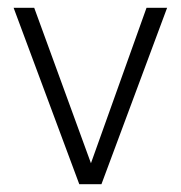

<svg xmlns="http://www.w3.org/2000/svg" viewBox="-20 -474 465 494"><path d="M241 0H184L15 -454H68L214 -54L357 -454H410Z"/></svg>

Font: TajawalTap
Style: Regular
Weight: 300
Designer: Boutros Fonts
Foundry: Created by Boutros International 2017
Version: Version 2.700